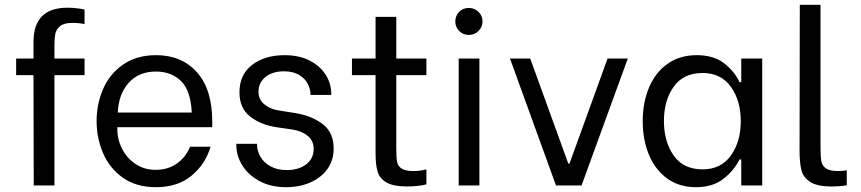

<svg xmlns="http://www.w3.org/2000/svg" viewBox="-20 -770 3575 797"><path d="M47 -527H119V-596Q119 -738 260 -738Q280 -738 300.5 -735.5Q321 -733 331 -730V-670Q309 -675 281 -675Q246 -675 229.5 -661.5Q213 -648 209.5 -629.5Q206 -611 206 -582V-527H331V-458H206V0H120L119 -458H47Z M381 -267Q381 -338 408 -400.5Q435 -463 491 -502Q547 -541 628 -541Q734 -541 797.5 -470Q861 -399 861 -266V-242H467V-235Q467 -191 487 -152Q507 -113 543 -89Q579 -65 626 -65Q677 -65 714 -91Q751 -117 769 -161H854Q833 -89 775.5 -41Q718 7 627 7Q546 7 490.5 -32Q435 -71 408 -134Q381 -197 381 -267ZM776 -303Q772 -393 732 -433Q692 -473 627 -473Q556 -473 514 -426Q472 -379 469 -303Z M1047 -173V-169Q1047 -144 1061 -119.5Q1075 -95 1103 -79.5Q1131 -64 1171 -64Q1219 -64 1250.5 -87.5Q1282 -111 1282 -152Q1282 -186 1257.5 -206Q1233 -226 1196 -232L1127 -242Q1062 -252 1018 -286.5Q974 -321 974 -387Q974 -460 1026.5 -500.5Q1079 -541 1161 -541Q1222 -541 1265.5 -518.5Q1309 -496 1332 -459.5Q1355 -423 1355 -380V-376H1269V-378Q1269 -398 1258.5 -420Q1248 -442 1223 -458Q1198 -474 1159 -474Q1111 -474 1082 -450.5Q1053 -427 1053 -389Q1053 -358 1076 -338Q1099 -318 1134 -312L1209 -300Q1275 -289 1320 -254.5Q1365 -220 1365 -153Q1365 -105 1339.5 -69Q1314 -33 1269 -13Q1224 7 1168 7Q1104 7 1057 -18.5Q1010 -44 985.5 -84Q961 -124 961 -168V-173Z M1441 -527H1539V-700H1625V-527H1750V-458H1625V-152Q1625 -115 1628.5 -97.5Q1632 -80 1647.5 -70Q1663 -60 1698 -60Q1722 -60 1750 -67V-5Q1743 -2 1719.5 1Q1696 4 1671 4Q1613 4 1584.5 -12.5Q1556 -29 1547.5 -57.5Q1539 -86 1539 -133V-458H1441Z M1884 -527H1970V0H1884ZM1886 -721Q1902 -737 1926 -737Q1950 -737 1966.5 -720.5Q1983 -704 1983 -681Q1983 -658 1966.5 -641.5Q1950 -625 1926 -625Q1902 -625 1886 -641.5Q1870 -658 1870 -681Q1870 -704 1886 -721Z M2097 -527H2181L2339 -91H2344L2502 -527H2586L2394 0H2288Z M2648 -267Q2648 -345 2674.5 -407.5Q2701 -470 2751.5 -505.5Q2802 -541 2872 -541Q2942 -541 2985 -508Q3028 -475 3050 -429H3057V-527H3144V0H3057V-108H3050Q3026 -61 2982 -27Q2938 7 2869 7Q2799 7 2749.5 -29Q2700 -65 2674 -127Q2648 -189 2648 -267ZM2736 -268Q2736 -182 2776.5 -124.5Q2817 -67 2896 -67Q2973 -67 3014 -124.5Q3055 -182 3055 -267Q3055 -352 3014 -409.5Q2973 -467 2896 -467Q2817 -467 2776.5 -410Q2736 -353 2736 -268Z M3299 -144 3300 -750H3386V-157Q3386 -119 3389.5 -100.5Q3393 -82 3408.5 -71Q3424 -60 3458 -60Q3479 -60 3495 -63V-1Q3468 4 3431 4Q3372 4 3343 -15Q3314 -34 3306.5 -64.5Q3299 -95 3299 -144Z"/></svg>

Font: Lopes Sans
Style: Regular
Weight: 400
Designer: Gabriel Lam, Diego Maldonado
Foundry: TypeRant, Foresti Design
Version: Version 4.000